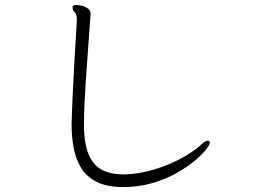

<svg xmlns="http://www.w3.org/2000/svg" viewBox="-20 -736 1040 775"><path d="M487 -32H477Q429 -32 393.5 -49.5Q358 -67 338.5 -111Q319 -155 319 -232V-236Q319 -300 326 -404.5Q333 -509 344 -658Q344 -663 345 -668.5Q346 -674 346 -678Q346 -693 335.5 -701Q325 -709 311.5 -712.5Q298 -716 288 -716Q274 -716 273 -709V-705Q273 -694 281.5 -686.5Q290 -679 290 -656V-649Q285 -568 280.5 -490Q276 -412 273 -345.5Q270 -279 269 -233Q269 -184 277.5 -138.5Q286 -93 308 -57.5Q330 -22 371 -1.5Q412 19 476 19Q539 19 593 3.5Q647 -12 690 -36Q733 -60 764 -85.5Q795 -111 811 -131.5Q827 -152 827 -160Q827 -168 819 -168Q808 -168 793 -153Q759 -122 708 -95Q657 -68 599 -51Q541 -34 487 -32Z"/></svg>

Font: Klee One
Style: Regular
Weight: 400
Designer: Fontworks Inc.
Foundry: Fontworks Inc.
Version: Version 1.100